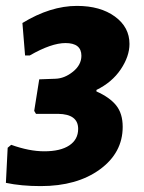

<svg xmlns="http://www.w3.org/2000/svg" viewBox="-28 -537 487 651"><path d="M233 -517Q312 -517 361.5 -481Q411 -445 411 -388Q411 -346 381.5 -302Q352 -258 299 -232V-227Q344 -207 366 -179.5Q388 -152 388 -107Q388 -19 310.5 37.5Q233 94 110 94Q44 94 -8 83L-2 -36L10 -46Q71 -24 122 -24Q177 -24 207 -44Q237 -64 237 -100Q237 -150 169 -151H94L88 -161L105 -268L160 -270Q191 -271 219.5 -294Q248 -317 248 -348Q248 -391 194 -391Q146 -391 73 -349H57L48 -459Q143 -517 233 -517Z"/></svg>

Font: Alegreya Sans ExtraBold
Style: Italic
Weight: 800
Italic angle: -7°
Designer: Juan Pablo del Peral
Foundry: Huerta Tipografica
Version: Version 2.007